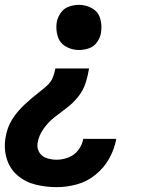

<svg xmlns="http://www.w3.org/2000/svg" viewBox="-20 -558 616 791"><path d="M305 -352Q326 -352 346.5 -359Q367 -366 380 -384.5Q393 -403 396 -423Q401 -453 393 -481Q385 -509 360 -523.5Q335 -538 305 -538Q285 -538 264.5 -531Q244 -524 231 -506Q218 -488 214 -468Q209 -438 217.5 -409.5Q226 -381 251 -366.5Q276 -352 305 -352ZM214 213Q255 213 297 201.5Q339 190 374 161.5Q409 133 430.5 94Q452 55 459 14H323Q319 38 303 59.5Q287 81 262.5 90.5Q238 100 214 100Q192 100 172 93.5Q152 87 141.5 69Q131 51 135 30Q140 0 159.5 -27.5Q179 -55 204.5 -75Q230 -95 256 -114.5Q282 -134 302.5 -160Q323 -186 332.5 -215.5Q342 -245 347 -276H208Q205 -257 197.5 -238.5Q190 -220 174.5 -206Q159 -192 143 -179.5Q127 -167 111.5 -154Q96 -141 81 -127Q66 -113 53 -97.5Q40 -82 29.5 -65Q19 -48 12.5 -29.5Q6 -11 3 8Q-5 53 7.5 95Q20 137 52 164.5Q84 192 126.5 202.5Q169 213 214 213Z"/></svg>

Font: Iosevka Sparkle Extrabold
Style: Italic
Weight: 800
Italic angle: -9°
Designer: Belleve Invis
Foundry: Belleve Invis
Version: Version 4.5.0; ttfautohint (v1.8.3)